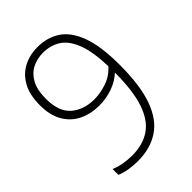

<svg xmlns="http://www.w3.org/2000/svg" viewBox="-220 -849 959 959"><g transform="rotate(-45 259.0 -370.0)"><path d="M225.5 -749Q292 -749 343.2 -716.2Q394.5 -683.5 423.8 -606Q453 -528.5 453 -394.5Q453 -250 421 -161.2Q389 -72.5 327.2 -31.8Q265.5 9 176.5 9Q146.5 9 116 4.2Q85.5 -0.5 59.5 -11.5V-53Q85.5 -41.5 116.2 -36.2Q147 -31 177.5 -31Q252.5 -31 304 -65.8Q355.5 -100.5 382 -178.2Q408.5 -256 408.5 -385V-385.5Q378.5 -356.5 333.2 -340Q288 -323.5 238 -323.5Q178 -323.5 130.5 -346.5Q83 -369.5 55.5 -416.5Q28 -463.5 28 -535Q28 -607.5 54.2 -655Q80.5 -702.5 125.2 -725.8Q170 -749 225.5 -749ZM242.5 -363Q285 -363 330.5 -378.8Q376 -394.5 408 -431Q404.5 -539 380.2 -599.5Q356 -660 316 -684.8Q276 -709.5 224.5 -709.5Q182.5 -709.5 147.8 -691.8Q113 -674 92.5 -636.2Q72 -598.5 72 -537Q72 -444.5 120 -403.8Q168 -363 242.5 -363Z"/></g></svg>

Font: Encode Sans Semi Condensed ExtraLight
Style: Regular
Weight: 200
Width: 4
Designer: Multiple Designers
Foundry: Impallari Type
Version: Version 3.000; ttfautohint (v1.8.3) -l 8 -r 50 -G 200 -x 14 